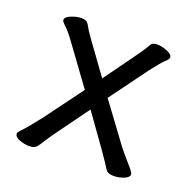

<svg xmlns="http://www.w3.org/2000/svg" viewBox="-97 -586 695 700"><g transform="rotate(20 250.0 -236.0)"><path d="M87 18Q67 18 47.5 10.5Q28 3 28 -10Q28 -15 41 -28Q54 -41 96 -94L207 -244L102 -388Q77 -423 61.5 -437Q46 -451 46 -457Q46 -469 67.5 -477.5Q89 -486 107 -486Q126 -486 133 -475Q148 -448 163 -428L252 -305Q354 -445 362 -458.5Q370 -472 375.5 -481Q381 -490 400 -490Q417 -490 438 -481.5Q459 -473 459 -461Q459 -455 446 -443Q433 -431 403 -392L295 -245L405 -96Q417 -80 444 -49.5Q471 -19 471 -13Q471 0 451.5 7.5Q432 15 412 15Q389 15 381 2Q360 -33 251 -184Q145 -39 135 -22.5Q125 -6 119 2Q109 18 87 18Z"/></g></svg>

Font: linja waso lili
Style: Bold
Weight: 400
Designer: Fontworks Inc.
Version: Version 1.000;August 6, 2022;FontCreator 14.0.0.2814 64-bit